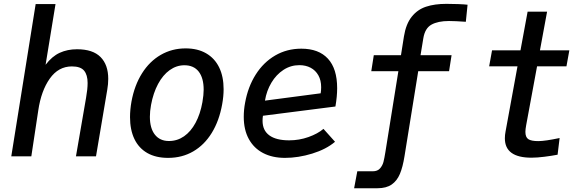

<svg xmlns="http://www.w3.org/2000/svg" viewBox="-20 -811 3040 996"><path d="M165 -790H268L216.5 -475Q250 -519 290 -537.2Q330 -555.5 379.5 -555.5Q461.5 -555.5 501.5 -515.2Q541.5 -475 541.5 -402Q541.5 -374.5 536.5 -346L478 0H374L426.5 -304Q434.5 -349 434.5 -380.5Q434.5 -422.5 416.2 -444.5Q398 -466.5 353 -466.5Q283 -466.5 238.2 -403.2Q193.5 -340 178.5 -238L142.5 0H38.5Z M654.5 -203.5Q654.5 -241.5 662 -284Q677.5 -368.5 716.8 -430.8Q756 -493 814.2 -526.5Q872.5 -560 943 -560Q1005 -560 1049.2 -534.5Q1093.5 -509 1116.8 -461.5Q1140 -414 1140 -348Q1140 -311.5 1132.5 -270Q1117 -184 1078.5 -121.5Q1040 -59 982.2 -25.5Q924.5 8 852 8Q788.5 8 744.2 -17.2Q700 -42.5 677.2 -90Q654.5 -137.5 654.5 -203.5ZM1030 -281Q1036.5 -319 1036.5 -345.5Q1036.5 -406.5 1010.8 -439.5Q985 -472.5 936.5 -472.5Q895.5 -472.5 860.2 -447.2Q825 -422 800 -375.5Q775 -329 763.5 -266.5Q757.5 -233.5 757.5 -205.5Q757.5 -145.5 783.5 -112.5Q809.5 -79.5 856.5 -79.5Q899.5 -79.5 934.8 -104Q970 -128.5 994.5 -174Q1019 -219.5 1030 -281Z M1244.5 -205Q1244.5 -242 1251.5 -278.5Q1266.5 -361 1306.5 -424.2Q1346.5 -487.5 1407.2 -523Q1468 -558.5 1543 -558.5Q1633.5 -558.5 1681.2 -506.5Q1729 -454.5 1729 -353.5Q1729 -310.5 1720 -258.5L1344 -210.5Q1342 -198.5 1342 -184.5Q1342 -134.5 1377.2 -108.8Q1412.5 -83 1480 -83Q1532 -83 1580 -100Q1628 -117 1658 -142.5L1718 -75.5Q1672 -36.5 1599.5 -14.2Q1527 8 1458.5 8Q1393 8 1345 -17Q1297 -42 1270.8 -89.8Q1244.5 -137.5 1244.5 -205ZM1646 -358.5Q1646 -394.5 1631.5 -420.2Q1617 -446 1591.5 -459.5Q1566 -473 1533 -473Q1488 -473 1450.5 -448.5Q1413 -424 1388 -382.2Q1363 -340.5 1354.5 -289L1643.5 -327Q1646 -341 1646 -358.5Z M1833.5 77.5H1914Q1938.5 77.5 1951.5 62.5Q1964.5 47.5 1969.2 29Q1974 10.5 1979 -21L2046.5 -441.5H1906L1919 -524.5H2060L2075.5 -622.5Q2086 -687 2115.8 -724.2Q2145.5 -761.5 2190 -776.2Q2234.5 -791 2295.5 -791Q2325 -791 2357 -789.8Q2389 -788.5 2405.5 -786.5L2396.5 -698Q2339.5 -702 2309 -702Q2252 -702 2218.2 -683.2Q2184.5 -664.5 2176 -612.5L2161.5 -524.5H2322.5L2309.5 -441.5H2149.5L2078.5 -1.5Q2069.5 55.5 2054.5 91.2Q2039.5 127 2011.8 146.2Q1984 165.5 1938 165.5H1817Z M2599 -93.5Q2599 -111 2602.5 -128.5L2664.5 -467H2517.5L2532.5 -550H2680L2717 -750.5H2818L2781 -550H2933.5L2918.5 -467H2766L2709.5 -161.5Q2705.5 -140 2705.5 -127Q2705.5 -99 2720.8 -89Q2736 -79 2772 -79Q2807.5 -79 2883 -95L2872.5 -8.5Q2841.5 -2.5 2803.8 2.2Q2766 7 2737 7Q2599 7 2599 -93.5Z"/></svg>

Font: JuliaMono Medium
Style: Italic
Weight: 500
Italic angle: -9°
Monospace: yes
Designer: cormullion
Foundry: corm
Version: Version 0.054; ttfautohint (v1.8.4)